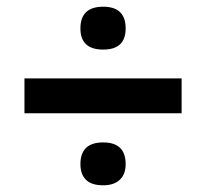

<svg xmlns="http://www.w3.org/2000/svg" viewBox="-20 -592 614 573"><path d="M220 -507Q220 -572 288 -572Q355 -572 355 -507Q355 -444 288 -444Q220 -444 220 -507ZM53 -254V-358H522V-254ZM220 -102Q220 -167 288 -167Q355 -167 355 -102Q355 -72 337.5 -55.5Q320 -39 288 -39Q253 -39 236.5 -55.5Q220 -72 220 -102Z"/></svg>

Font: Haskoy SemiBold
Style: Regular
Weight: 600
Designer: Ertekin Erdin
Foundry: Ertekin Erdin
Version: Version 1.500; ttfautohint (v1.8.3)